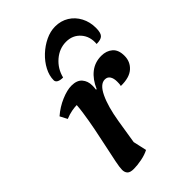

<svg xmlns="http://www.w3.org/2000/svg" viewBox="-217 -790 883 883"><g transform="rotate(-45 224.5 -348.0)"><path d="M111 12Q87.2 12 78.3 2.4Q69.4 -7.2 69.4 -23.3Q69.4 -39.1 76.2 -72.6Q82.9 -106.2 92.7 -150.9Q102.5 -195.6 112 -243.9Q121.5 -292.3 128 -337.6Q134.5 -383 133.4 -417.4L179.1 -374Q174.1 -377.3 162.7 -379.6Q151.4 -381.8 137.7 -381.8Q120.1 -381.8 100 -378.1Q80 -374.4 58.5 -365.5L40.1 -400.8Q73.3 -429.5 111.8 -445.7Q150.3 -462 178.6 -462Q213.9 -462 230.5 -442.7Q247.2 -423.4 247.2 -394.9Q247.2 -389 246.9 -382.6Q246.6 -376.3 245.5 -368.8H249.5Q268.7 -413.1 299.6 -437.5Q330.5 -462 372.7 -462Q405.5 -462 427 -443.6Q448.5 -425.3 448.5 -386.6Q448.5 -348.2 421.1 -323.7Q393.8 -299.1 338.1 -300.1Q340.1 -307.5 340.3 -314Q340.6 -320.4 340.6 -326.4Q340.6 -347.8 332.3 -360.7Q324 -373.6 307.2 -373.6Q276.7 -373.6 253.3 -324.7Q229.8 -275.7 216.3 -193.3L194.3 -56L189.1 -113.4L212.2 -10.2Q191.1 0.8 162.4 6.4Q133.7 12 111 12ZM317.9 -707.5Q355.1 -707.5 384.3 -689.5Q413.4 -671.5 429.9 -640.1Q446.5 -608.7 446.5 -569.8Q446.5 -538.4 435.6 -526.9Q424.7 -515.4 396.1 -515.4Q400.1 -561.5 373.4 -591.9Q346.7 -622.2 303.9 -622.2Q260.1 -622.2 224.7 -591.9Q189.3 -561.5 178 -515.4Q158.9 -515.4 148.6 -521.2Q138.4 -527 138.4 -537.3Q138.4 -566.9 154.2 -597Q170 -627.2 196.6 -652.3Q223.3 -677.4 254.8 -692.4Q286.4 -707.5 317.9 -707.5Z"/></g></svg>

Font: Petrona
Style: Italic
Weight: 400
Italic angle: -9°
Designer: Ringo R. Seeber
Foundry: Ringo R. Seeber
Version: Version 2.001; ttfautohint (v1.8.3)